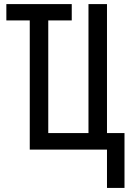

<svg xmlns="http://www.w3.org/2000/svg" viewBox="-20 -734 640 942"><path d="M216.8 -81.1H414.1V-713.9H504.9V-81.1H590.8V188H504.9V0H126V-633.8H11.2V-713.9H332V-633.8H216.8Z"/></svg>

Font: WenQuanYi Micro Hei Mono
Style: Regular
Weight: 400
Foundry: Ascender Corporation
Version: Version 0.2.0-beta